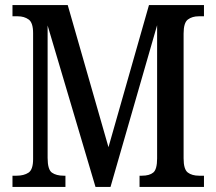

<svg xmlns="http://www.w3.org/2000/svg" viewBox="-20 -734 850 754"><path d="M29 0V-44H45Q74 -44 92 -56Q110 -68 110 -109V-604Q110 -645 92.5 -657.5Q75 -670 50 -670H29V-714H246L406 -156L565 -714H781V-670H760Q735 -670 718 -657.5Q701 -645 701 -602V-112Q701 -69 717.5 -56.5Q734 -44 762 -44H781V0H528V-44H537Q567 -44 582 -56.5Q597 -69 597 -112V-635L414 0H355L167 -634V-114Q167 -68 184 -56Q201 -44 230 -44H237V0Z"/></svg>

Font: Noto Serif Tamil Condensed Medium
Style: Italic
Weight: 500
Width: 3
Italic angle: -12°
Designer: Indian Type Foundry, Tom Grace, and the Monotype Design Team
Foundry: Monotype Imaging Inc.
Version: Version 2.003; ttfautohint (v1.8.4.7-5d5b)